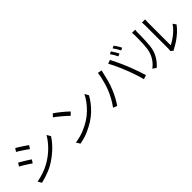

<svg xmlns="http://www.w3.org/2000/svg" viewBox="261 -2135 3478 3478"><g transform="rotate(-45 2000.0 -395.5)"><path d="M299 -764Q321 -752 351 -733Q381 -714 413 -693Q445 -672 472 -653.5Q499 -635 515 -623L473 -562Q455 -576 428 -595Q401 -614 370 -634.5Q339 -655 310 -673.5Q281 -692 260 -704ZM156 -48Q238 -62 326.5 -92Q415 -122 490 -165Q615 -236 710.5 -330.5Q806 -425 867 -530L910 -457Q846 -357 746.5 -264Q647 -171 528 -100Q478 -71 418.5 -46.5Q359 -22 301.5 -4Q244 14 197 24ZM150 -540Q171 -528 201.5 -510Q232 -492 264 -472.5Q296 -453 323.5 -435Q351 -417 367 -406L326 -343Q308 -356 280.5 -374.5Q253 -393 222 -413Q191 -433 161.5 -450.5Q132 -468 110 -479Z M1225 -728Q1252 -710 1286.5 -684Q1321 -658 1357.5 -628Q1394 -598 1426 -570.5Q1458 -543 1478 -522L1423 -466Q1404 -485 1373.5 -512.5Q1343 -540 1307.5 -570Q1272 -600 1237 -627.5Q1202 -655 1174 -674ZM1146 -57Q1279 -77 1378.5 -119Q1478 -161 1548 -206Q1624 -254 1688 -316Q1752 -378 1800.5 -444Q1849 -510 1877 -571L1920 -495Q1887 -434 1838 -370.5Q1789 -307 1727 -248.5Q1665 -190 1590 -142Q1515 -95 1418 -51.5Q1321 -8 1192 16Z M2763 -776Q2782 -749 2805.5 -709.5Q2829 -670 2845 -639L2795 -617Q2781 -647 2757.5 -687Q2734 -727 2714 -755ZM2871 -815Q2885 -797 2900.5 -772.5Q2916 -748 2931 -723Q2946 -698 2955 -679L2906 -657Q2890 -690 2867 -728Q2844 -766 2823 -794ZM2222 -299Q2244 -350 2264 -414.5Q2284 -479 2299.5 -545.5Q2315 -612 2321 -668L2400 -652Q2396 -636 2391.5 -618Q2387 -600 2383 -584Q2378 -561 2369.5 -524Q2361 -487 2349 -442.5Q2337 -398 2322.5 -353Q2308 -308 2291 -269Q2263 -201 2225 -129Q2187 -57 2144 4L2069 -28Q2116 -91 2156.5 -164Q2197 -237 2222 -299ZM2715 -340Q2695 -392 2669 -450.5Q2643 -509 2617.5 -563Q2592 -617 2570 -654L2641 -679Q2661 -643 2686.5 -589.5Q2712 -536 2739 -477Q2766 -418 2787 -364Q2808 -314 2830.5 -251.5Q2853 -189 2874 -128.5Q2895 -68 2908 -23L2829 2Q2817 -48 2798.5 -107Q2780 -166 2758 -226.5Q2736 -287 2715 -340Z M3528 -21Q3530 -32 3532 -46Q3534 -60 3534 -74Q3534 -84 3534 -118Q3534 -152 3534 -202Q3534 -252 3534 -310.5Q3534 -369 3534 -428Q3534 -487 3534 -538.5Q3534 -590 3534 -626.5Q3534 -663 3534 -676Q3534 -704 3532 -722.5Q3530 -741 3529 -748H3611Q3610 -741 3608.5 -722Q3607 -703 3607 -676Q3607 -663 3607 -626.5Q3607 -590 3607 -538Q3607 -486 3607 -427.5Q3607 -369 3607 -311.5Q3607 -254 3607 -205.5Q3607 -157 3607 -125.5Q3607 -94 3607 -89Q3654 -111 3709 -148Q3764 -185 3816 -234Q3868 -283 3907 -341L3949 -281Q3906 -222 3848.5 -169.5Q3791 -117 3728.5 -74.5Q3666 -32 3608 -3Q3596 3 3588 8.5Q3580 14 3575 19ZM3071 -24Q3133 -69 3178 -133Q3223 -197 3245 -271Q3256 -306 3262.5 -357.5Q3269 -409 3271.5 -466.5Q3274 -524 3274.5 -579Q3275 -634 3275 -675Q3275 -714 3269 -744H3351Q3350 -734 3348 -715Q3346 -696 3346 -675Q3346 -634 3345 -577.5Q3344 -521 3341 -460Q3338 -399 3332 -344Q3326 -289 3315 -251Q3293 -172 3246.5 -101.5Q3200 -31 3138 21Z"/></g></svg>

Font: Source Han Sans SC Normal
Style: Regular
Weight: 350
Designer: Ryoko NISHIZUKA 西塚涼子 (kana, bopomofo & ideographs); Paul D. Hunt (Latin, Greek & Cyrillic); Sandoll Communications 산돌커뮤니
Foundry: Adobe
Version: Version 2.004;hotconv 1.0.118;makeotfexe 2.5.65603